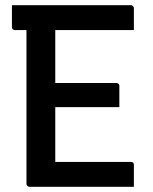

<svg xmlns="http://www.w3.org/2000/svg" viewBox="-20 -720 590 740"><path d="M26 -700H485Q488 -700 490 -698.5Q492 -697 494 -694.5Q496 -692 496 -689Q496 -665 496 -646.5Q496 -628 496 -604H37Q34 -604 31.5 -605.5Q29 -607 27.5 -609.5Q26 -612 26 -615Q26 -638 26 -657.5Q26 -677 26 -700ZM147 -400H429Q432 -400 434.5 -398.5Q437 -397 438.5 -395Q440 -393 440 -389Q440 -374 440 -360Q440 -346 440 -333.5Q440 -321 440 -307H147ZM93 0Q91 0 89 -1Q87 -2 85.5 -3.5Q84 -5 83 -7Q82 -9 82 -11Q82 -52 82 -109Q82 -166 82 -233Q82 -300 82 -371.5Q82 -443 82 -514Q82 -585 82 -648H200L193 -630Q193 -609 193 -586Q193 -563 193 -540Q193 -489 193 -433.5Q193 -378 193 -321Q193 -264 193 -207Q193 -150 193 -96H485Q490 -96 493 -93Q496 -90 496 -85Q496 -63 496 -42.5Q496 -22 496 0Z"/></svg>

Font: Recursive Medium
Style: Regular
Weight: 500
Version: Version 1.085